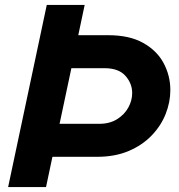

<svg xmlns="http://www.w3.org/2000/svg" viewBox="-20 -760 727 780"><path d="M13 0 170 -740H324L298 -617H420Q506 -617 562 -585.5Q618 -554 645 -503Q672 -452 672 -394Q672 -345 653 -297Q634 -249 596 -209.5Q558 -170 502.5 -146.5Q447 -123 375 -123H193L167 0ZM404 -483H270L222 -257H383Q426 -257 456 -276Q486 -295 501.5 -323.5Q517 -352 517 -382Q517 -421 489.5 -452Q462 -483 404 -483Z"/></svg>

Font: Be Vietnam Pro
Style: Bold Italic
Weight: 700
Italic angle: -12°
Designer: Lam Bao, Tony Le, Vietanh Nguyen
Foundry: Yellow Type Foundry
Version: Version 1.002; ttfautohint (v1.8.3)